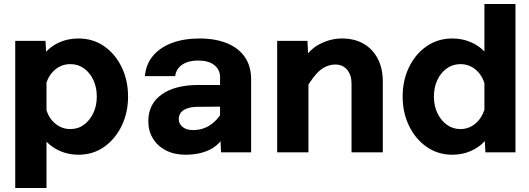

<svg xmlns="http://www.w3.org/2000/svg" viewBox="-20 -760 2640 958"><path d="M371 -568Q444 -568 499.5 -529.5Q555 -491 587 -425Q619 -359 619 -278Q619 -198 587 -132Q555 -66 499.5 -27Q444 12 371 12Q323 12 282 -5.5Q241 -23 212 -53V178H56V-556H207L210 -502Q239 -533 280.5 -550.5Q322 -568 371 -568ZM331 -116Q370 -116 399.5 -138Q429 -160 446 -196.5Q463 -233 463 -278Q463 -324 446 -360.5Q429 -397 399.5 -418.5Q370 -440 331 -440Q290 -440 258 -415Q226 -390 212 -348V-209Q226 -167 258 -141.5Q290 -116 331 -116Z M1083 0 1078 -100V-374Q1078 -413 1049 -435.5Q1020 -458 969 -458Q920 -458 889.5 -437.5Q859 -417 854 -380H703Q708 -439 743 -481Q778 -523 837.5 -545.5Q897 -568 976 -568Q1054 -568 1112 -544.5Q1170 -521 1201.5 -475.5Q1233 -430 1233 -364V0ZM905 12Q850 12 808 -9.5Q766 -31 743 -69Q720 -107 720 -155Q720 -241 786.5 -288.5Q853 -336 970 -336H1093V-228L966 -227Q923 -227 897.5 -211.5Q872 -196 872 -165Q872 -143 890.5 -127Q909 -111 943 -111Q990 -111 1026.5 -134.5Q1063 -158 1087 -199L1104 -94Q1079 -39 1027.5 -13.5Q976 12 905 12Z M1734 0V-343Q1734 -386 1712 -412Q1690 -438 1654 -438Q1613 -438 1578.5 -410.5Q1544 -383 1506 -316L1484 -448Q1522 -513 1576 -540.5Q1630 -568 1686 -568Q1750 -568 1795.5 -541Q1841 -514 1865.5 -466Q1890 -418 1890 -353V0ZM1363 0V-556H1514L1519 -457V0Z M2237 -568Q2285 -568 2327 -550.5Q2369 -533 2397 -503V-740H2552V0H2402L2399 -56Q2371 -25 2329 -6.5Q2287 12 2237 12Q2165 12 2109 -27Q2053 -66 2021 -132Q1989 -198 1989 -278Q1989 -359 2021 -425Q2053 -491 2109 -529.5Q2165 -568 2237 -568ZM2277 -116Q2319 -116 2351 -142.5Q2383 -169 2397 -212V-345Q2383 -389 2351 -414.5Q2319 -440 2277 -440Q2239 -440 2209 -418.5Q2179 -397 2162 -360.5Q2145 -324 2145 -278Q2145 -233 2162 -196.5Q2179 -160 2209 -138Q2239 -116 2277 -116Z"/></svg>

Font: Azeret Mono Thin
Style: Regular
Weight: 100
Designer: Martin Vácha
Foundry: Displaay
Version: Version 1.002